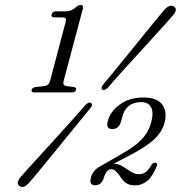

<svg xmlns="http://www.w3.org/2000/svg" viewBox="-20 -733 725 770"><path d="M197 -663.5Q184 -663.5 187 -676Q190.5 -687.5 204.5 -687.5H243Q268 -687.5 286.5 -706Q295 -713 303 -713Q316 -713 312.5 -699L235 -407.5Q230.5 -390.5 245.5 -388L278 -383.5Q287.5 -381.5 285 -372.5Q282 -362.5 270 -362.5H117Q104 -362.5 107 -373Q109.5 -382 122.5 -384L158.5 -388Q176 -390.5 180.5 -407.5L243.5 -646Q248.5 -663 233 -663ZM413.5 -382.5Q399.5 -367.5 390.5 -374Q382 -379.5 395 -395.5Q426 -432.5 463.5 -478.5Q501 -524.5 537 -569Q573 -613.5 600.5 -647.2Q628 -681 639 -693.5Q661.5 -718 678.5 -706.5Q694.5 -694.5 672.5 -670Q662.5 -658 633 -625.5Q603.5 -593 564.5 -550.2Q525.5 -507.5 485.2 -463.2Q445 -419 413.5 -382.5ZM322 -311Q335.5 -326 345 -320Q354.5 -313.5 341 -297.5Q312 -262.5 275 -216.8Q238 -171 201.2 -126.2Q164.5 -81.5 136.5 -47.2Q108.5 -13 97 -0.5Q74.5 25 57.5 12.5Q49.5 7.5 51.5 -2.5Q53.5 -12.5 63.5 -24Q72 -34 93.2 -57.5Q114.5 -81 143.5 -112.8Q172.5 -144.5 204.8 -180Q237 -215.5 267.5 -249.5Q298 -283.5 322 -311ZM344.5 -20.5Q352 -49.5 380 -65L464.5 -113.5Q520 -144.5 547.8 -173.5Q575.5 -202.5 586.5 -243Q597 -282.5 585.8 -303Q574.5 -323.5 547 -323.5Q515.5 -323.5 496.5 -308Q477.5 -292.5 471.5 -268L465.5 -246.5Q457.5 -215.5 430 -215.5Q403.5 -215.5 412.5 -248.5Q422 -285 460 -313.5Q498 -342 556 -342Q610.5 -342 631 -313Q651.5 -284 640 -241Q630.5 -204.5 598 -174Q565.5 -143.5 495.5 -107.5L436.5 -77Q456.5 -75.5 473 -65Q489.5 -54.5 504.8 -44.5Q520 -34.5 537 -34.5Q553.5 -34.5 564.8 -43.2Q576 -52 588.5 -73Q594.5 -81.5 603 -80.5Q613.5 -79.5 608.5 -66.5Q592 -25 570.2 -7.2Q548.5 10.5 521.5 10.5Q499.5 10.5 485.8 1.2Q472 -8 458 -31Q448 -43 441.5 -48.8Q435 -54.5 425.5 -54.5Q407 -54.5 396 -19Q386.5 10 361.5 10Q336.5 10 344.5 -20.5Z"/></svg>

Font: Fraunces 72pt S050 Light
Style: Italic
Weight: 300
Italic angle: -16°
Version: Version 1.000; ttfautohint (v1.8.3)